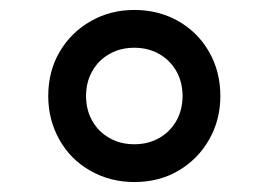

<svg xmlns="http://www.w3.org/2000/svg" viewBox="-20 -760 540 386"><path d="M250 -394Q202 -394 162 -416.5Q122 -439 99.5 -479Q77 -519 77 -567Q77 -617 100 -656Q123 -695 162.5 -717.5Q202 -740 250 -740Q299 -740 338.5 -717.5Q378 -695 400.5 -655.5Q423 -616 423 -567Q423 -519 400.5 -479.5Q378 -440 339 -417Q300 -394 250 -394ZM250 -470Q278 -470 300 -482.5Q322 -495 334.5 -517Q347 -539 347 -567Q347 -595 334.5 -617Q322 -639 300 -651.5Q278 -664 250 -664Q222 -664 200 -651.5Q178 -639 165.5 -617Q153 -595 153 -567Q153 -539 165.5 -517Q178 -495 200 -482.5Q222 -470 250 -470Z"/></svg>

Font: M PLUS Code Latin Medium
Style: Regular
Weight: 500
Designer: Coji Morishita
Foundry: UNDERFOREST DESIGN
Version: Version 1.002; ttfautohint (v1.8.3)